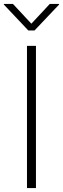

<svg xmlns="http://www.w3.org/2000/svg" viewBox="-33 -962 322 982"><path d="M150.9 -727.5V0H105V-727.5ZM33.2 -941.9 127.4 -840.8 221.7 -941.9H269V-938.5L143.6 -806.2H111.8L-13.2 -938.5V-941.9Z"/></svg>

Font: Inter ExtraLight
Style: Regular
Weight: 250
Designer: Rasmus Andersson
Foundry: rsms
Version: Version 4.001;git-66647c0bb